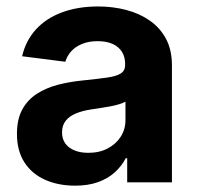

<svg xmlns="http://www.w3.org/2000/svg" viewBox="-20 -567 614 597"><path d="M213.4 10.3Q161.6 10.3 120.6 -7.8Q79.6 -25.9 56.2 -61.8Q32.7 -97.7 32.7 -150.9Q32.7 -196.3 49.3 -226.6Q65.9 -256.8 94.7 -275.4Q123.5 -293.9 160.4 -303.5Q197.3 -313 237.8 -316.9Q285.2 -321.8 314 -325.9Q342.8 -330.1 356 -338.9Q369.1 -347.7 369.1 -365.2V-367.7Q369.1 -390.1 359.1 -406Q349.1 -421.9 330.1 -430.4Q311 -439 283.7 -439Q255.9 -439 235.1 -430.4Q214.4 -421.9 201.4 -407.5Q188.5 -393.1 183.1 -375L48.8 -392.1Q60.1 -440.9 91.8 -475.6Q123.5 -510.3 172.9 -528.6Q222.2 -546.9 285.2 -546.9Q331.1 -546.9 372.3 -536.1Q413.6 -525.4 445.8 -502.9Q478 -480.5 496.3 -446Q514.6 -411.6 514.6 -363.8V0H375.5V-75.2H371.1Q357.9 -49.8 336.2 -30.5Q314.5 -11.2 284.2 -0.5Q253.9 10.3 213.4 10.3ZM254.4 -91.8Q289.1 -91.8 314.9 -105.5Q340.8 -119.1 355.5 -142.1Q370.1 -165 370.1 -193.8V-251Q363.8 -247.1 351.3 -243.2Q338.9 -239.3 323.2 -236.3Q307.6 -233.4 291.7 -231Q275.9 -228.5 262.7 -226.6Q236.3 -222.7 215.8 -214.1Q195.3 -205.6 184.1 -191.2Q172.9 -176.8 172.9 -155.3Q172.9 -134.8 183.3 -120.6Q193.8 -106.4 212.2 -99.1Q230.5 -91.8 254.4 -91.8Z"/></svg>

Font: Inter 18pt
Style: Bold
Weight: 700
Designer: Rasmus Andersson
Foundry: rsms
Version: Version 4.001;git-66647c0bb